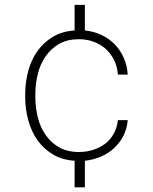

<svg xmlns="http://www.w3.org/2000/svg" viewBox="-20 -664 640 803"><path d="M310.5 -28.3Q261.7 -28.3 227.3 -47.9Q192.9 -67.4 171.4 -99.1Q148.9 -130.4 138.7 -170.9Q128.4 -211.4 127.9 -253.9V-274.4Q128.4 -316.4 138.7 -356.9Q148.9 -397.5 171.4 -429.2Q193.4 -460.9 227.5 -480.5Q261.7 -500 310.1 -500Q343.3 -500 372.1 -489.3Q400.9 -478.5 422.9 -459Q444.3 -439 457.5 -411.9Q470.7 -384.8 473.1 -352.1H514.2Q511.7 -390.1 497.6 -422.1Q483.4 -454.1 460 -478.5Q436.5 -502.4 404.8 -517.6Q373 -532.7 335 -536.6V-643.6H292V-536.6Q239.7 -533.2 201.2 -510Q162.6 -486.8 136.7 -450.7Q111.3 -414.6 98.6 -368.9Q85.9 -323.2 85.4 -274.4V-253.9Q85.9 -205.6 98.6 -159.7Q111.3 -113.8 136.7 -77.6Q162.6 -41.5 201.2 -18.3Q239.7 4.9 292 8.3V119.6H335V8.3Q370.6 4.4 402.1 -9Q433.6 -22.5 457.5 -44.9Q481.4 -66.9 496.3 -96.4Q511.2 -126 514.2 -161.6H473.1Q469.7 -130.4 456.1 -105.5Q442.4 -80.6 420.9 -63.5Q398.4 -46.4 370.1 -37.4Q341.8 -28.3 310.5 -28.3Z"/></svg>

Font: Roboto Mono ExtraLight
Style: Regular
Weight: 250
Monospace: yes
Designer: Google
Version: Version 3.000